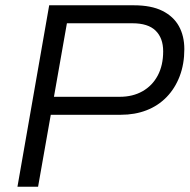

<svg xmlns="http://www.w3.org/2000/svg" viewBox="-20 -706 717 726"><path d="M46 0 166 -686H486Q552 -686 594 -665Q636 -644 656.5 -607Q677 -570 677 -520Q677 -464 659.5 -418Q642 -372 610 -339Q578 -306 534 -289Q490 -272 437 -272H172L124 0ZM184 -340H433Q482 -340 519 -361Q556 -382 576.5 -420.5Q597 -459 597 -512Q597 -562 568.5 -590Q540 -618 481 -618H233Z"/></svg>

Font: Archivo SemiBold Light
Style: Italic
Weight: 300
Italic angle: -10°
Version: Version 2.001